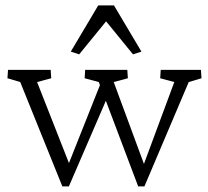

<svg xmlns="http://www.w3.org/2000/svg" viewBox="-20 -666 747 690"><path d="M476.6 3.9 335 -371.1 284.2 -384.8 286.1 -415H437.5L439.5 -384.8L388.7 -371.1L508.8 -45.9L485.4 -44.9L606.4 -371.1L555.7 -384.8L557.6 -415H702.1L704.1 -384.8L658.2 -371.1L499 3.9ZM204.1 3.9 52.7 -371.1 6.8 -384.8 8.8 -415H162.1L164.1 -384.8L113.3 -371.1L241.2 -45.9L213.9 -44.9L348.6 -383.8L370.1 -326.2L227.5 3.9ZM488.3 -480.5 458 -470.7 333 -624H389.6L264.6 -470.7L234.4 -480.5L333 -646.5H389.6Z"/></svg>

Font: Crimson Pro ExtraLight
Style: Regular
Weight: 250
Designer: Jacques Le Bailly
Foundry: Baron von Fonthausen
Version: Version 1.003